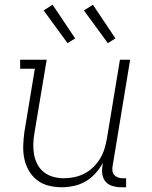

<svg xmlns="http://www.w3.org/2000/svg" viewBox="-20 -782 640 810"><path d="M240 8Q212 8 184.5 1Q157 -6 136 -22.5Q115 -39 101.5 -62.5Q88 -86 82.5 -113Q77 -140 78 -168.5Q79 -197 83 -226L127 -492H65V-530H177L125 -219Q121 -196 120.5 -173Q120 -150 124 -128.5Q128 -107 138.5 -87.5Q149 -68 166 -55Q183 -42 204.5 -36Q226 -30 249 -30Q271 -30 293 -34.5Q315 -39 335.5 -49.5Q356 -60 373 -76.5Q390 -93 402 -112.5Q414 -132 420.5 -153.5Q427 -175 431 -197L486 -530H529L455 -81Q453 -71 454.5 -61Q456 -51 462 -44Q468 -37 477.5 -33.5Q487 -30 497 -30H512V8H491Q473 8 455.5 3Q438 -2 426.5 -14.5Q415 -27 412 -45Q409 -63 412 -81L414 -95Q401 -71 382.5 -50.5Q364 -30 340.5 -16.5Q317 -3 291 2.5Q265 8 240 8ZM435 -600 334 -738 372 -762 467 -620ZM265 -600 164 -738 202 -762 297 -620Z"/></svg>

Font: Iosevka Curly Slab XLtEx
Style: Italic
Weight: 200
Width: 7
Italic angle: -9°
Monospace: yes
Designer: Belleve Invis
Foundry: Belleve Invis
Version: Version 11.1.0; ttfautohint (v1.8.3)